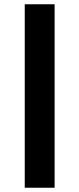

<svg xmlns="http://www.w3.org/2000/svg" viewBox="-20 -760 372 900"><path d="M96 -740H236V120H96Z"/></svg>

Font: Maitree
Style: Bold
Weight: 700
Designer: CadsonDemak Team
Foundry: CadsonDemak
Version: Version 1.002